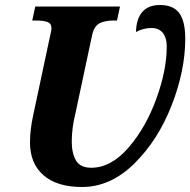

<svg xmlns="http://www.w3.org/2000/svg" viewBox="-20 -740 761 768"><path d="M100 -170Q100 -222 113 -280L179 -590Q186 -619 186 -627Q186 -646 170 -652Q154 -658 121 -658H109L121 -714H460L448 -658H436Q400 -658 378.5 -647Q357 -636 349 -602L282 -288Q267 -228 267 -174Q267 -127 284 -98Q301 -69 345 -69Q424 -69 493.5 -149Q563 -229 605 -344Q647 -459 647 -555Q647 -588 631.5 -608Q616 -628 586 -628Q553 -628 524 -612Q525 -664 549 -692Q573 -720 620 -720Q673 -720 697 -687.5Q721 -655 721 -585Q721 -458 666.5 -318.5Q612 -179 517 -85.5Q422 8 308 8Q208 8 154 -39Q100 -86 100 -170Z"/></svg>

Font: Noto Serif NarrowExtraBold
Style: Italic
Weight: 800
Width: 4
Italic angle: -12°
Designer: Monotype Design Team
Foundry: Monotype Imaging Inc.
Version: Version 1.001